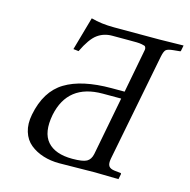

<svg xmlns="http://www.w3.org/2000/svg" viewBox="-99 -755 844 854"><g transform="rotate(15 323.0 -328.0)"><path d="M387.2 -78.1 439 -347.2H354Q193.8 -347.2 163.1 -198.2Q147 -114.3 182.9 -73.2Q218.8 -32.2 297.9 -32.2Q346.2 -32.2 364 -42.2Q381.8 -52.2 387.2 -78.1ZM405.8 -606.9H328.1Q289.6 -606.9 260.3 -585.4Q231 -564 201.2 -502L176.8 -504.9L220.2 -658.2Q267.1 -645 326.2 -645H535.2L646 -647L641.1 -622.1Q641.1 -618.2 637.2 -618.2L606.9 -615.2Q583 -612.8 574.7 -606.2Q566.4 -599.6 561 -573.2L463.9 -77.1Q459.5 -53.2 466.6 -42.7Q473.6 -32.2 494.1 -29.8L522 -26.9Q524.9 -26.9 524.9 -22L520 2Q436 0 411.1 0Q379.9 0 329.6 1Q279.3 2 247.1 2Q207 2 172.9 -8.8Q138.7 -19.5 112.8 -40.5Q86.9 -61.5 76.2 -96.4Q65.4 -131.3 74.2 -175.8Q96.2 -288.1 172.9 -334.5Q249 -380.9 386.2 -380.9H445.8L481.9 -569.8Q483.9 -580.1 484.6 -584.2Q485.4 -588.4 483.6 -594Q481.9 -599.6 478 -601.1Q474.1 -602.5 464.1 -604.5Q454.1 -606.4 441.2 -606.7Q428.2 -606.9 405.8 -606.9Z"/></g></svg>

Font: Linux Libertine G
Style: Italic
Weight: 400
Italic angle: -12°
Designer: Philipp H. Poll
Foundry: Philipp H. Poll
Version: Version 5.1.3